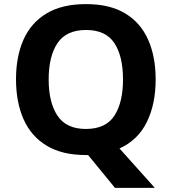

<svg xmlns="http://www.w3.org/2000/svg" viewBox="-20 -745 836 935"><path d="M738 -358Q738 -238 695 -150.5Q652 -63 562 -22L734 170H540L409 10Q406 10 403.5 10Q401 10 398 10Q282 10 206.5 -36Q131 -82 94.5 -165Q58 -248 58 -359Q58 -470 94.5 -552Q131 -634 206.5 -679.5Q282 -725 399 -725Q515 -725 590 -679.5Q665 -634 701.5 -551.5Q738 -469 738 -358ZM217 -358Q217 -246 260 -181.5Q303 -117 398 -117Q495 -117 537 -181.5Q579 -246 579 -358Q579 -471 537 -535Q495 -599 399 -599Q303 -599 260 -535Q217 -471 217 -358Z"/></svg>

Font: Noto Sans Adlam
Style: Regular
Weight: 400
Designer: Mark Jamra, Neil Patel
Foundry: JamraPatel LLC
Version: Version 3.001